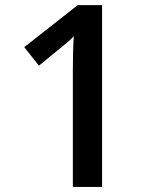

<svg xmlns="http://www.w3.org/2000/svg" viewBox="-20 -734 611 754"><path d="M380.9 0H266.1V-460.9Q266.1 -543.5 270 -591.8Q258.8 -580.1 242.4 -565.9Q226.1 -551.8 132.8 -476.1L75.2 -548.8L285.2 -713.9H380.9Z"/></svg>

Font: Open Sans Semibold
Style: Regular
Weight: 600
Foundry: Ascender Corporation
Version: Version 1.10